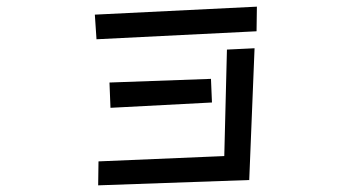

<svg xmlns="http://www.w3.org/2000/svg" viewBox="-20 -550 1040 577"><path d="M265 -506 752 -530 751 -456 270 -432ZM276 -65 654 -81 662 -401 745 -405 729 -9 275 7ZM309 -302 614 -313 617 -242 312 -226Z"/></svg>

Font: Stick
Style: Regular
Weight: 400
Designer: Fontworks Inc.
Foundry: Fontworks Inc.
Version: Version 1.100